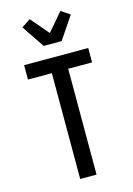

<svg xmlns="http://www.w3.org/2000/svg" viewBox="-144 -1061 788 1134"><g transform="rotate(-15 250.0 -494.5)"><path d="M200 0V-647H54V-735H446V-647H300V0ZM195 -815 102 -953 156 -989 250 -879 344 -989 398 -953 305 -815Z"/></g></svg>

Font: Iosevka Term Curly Semibold
Style: Regular
Weight: 600
Designer: Belleve Invis
Foundry: Belleve Invis
Version: Version 32.3.0